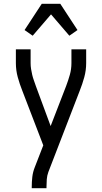

<svg xmlns="http://www.w3.org/2000/svg" viewBox="-20 -781 540 1016"><path d="M148 215V208Q148 181 151 155Q154 129 164 104L209 -12L98 -301Q84 -336 74 -372.5Q64 -409 64 -447V-520H142V-447Q142 -431 144.5 -415.5Q147 -400 150.5 -385Q154 -370 159.5 -355Q165 -340 170 -325L248 -114L330 -326Q341 -355 349.5 -385Q358 -415 358 -447V-520H436V-447Q436 -409 426 -372.5Q416 -336 402 -301L236 129Q229 148 227.5 168Q226 188 226 208V215ZM153 -592 110 -622 201 -761H299L390 -622L347 -592L250 -705Z"/></svg>

Font: Iosevka Curly
Style: Regular
Weight: 400
Monospace: yes
Designer: Belleve Invis
Foundry: Belleve Invis
Version: Version 22.1.2; ttfautohint (v1.8.4)